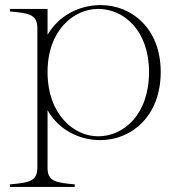

<svg xmlns="http://www.w3.org/2000/svg" viewBox="-20 -535 713 755"><path d="M19 190V200H274V190C201 183 166 180 167 123V-102C210 -25 291 16 374 16C497 16 612 -78 612 -252C612 -423 498 -515 376 -515C292 -515 211 -474 167 -398V-500H19V-490C92 -483 127 -480 127 -423V123C127 180 92 183 19 190ZM366 1C271 1 167 -84 167 -252C167 -417 271 -500 366 -500C467 -500 566 -415 566 -252C566 -84 466 1 366 1Z"/></svg>

Font: Sprat Thin
Style: Regular
Weight: 100
Designer: Ethan Nakache
Foundry: Collletttivo
Version: Version 2.000;Glyphs 3.2 (3217)